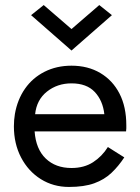

<svg xmlns="http://www.w3.org/2000/svg" viewBox="-20 -730 555 760"><path d="M263 -615 373 -710 423 -670 263 -530 103 -670 153 -710ZM472 -107Q449 -72 421 -45.5Q393 -19 353 -4.5Q313 10 253 10Q191 10 141.5 -21Q92 -52 63.5 -106.5Q35 -161 35 -230Q35 -243 36 -255Q37 -267 39 -279Q49 -336 79 -379Q109 -422 156.5 -446Q204 -470 263 -470Q328 -470 377 -441Q426 -412 453 -359.5Q480 -307 480 -234Q480 -228 480 -222Q480 -216 479 -210H117Q122 -140 161 -102.5Q200 -65 263 -65Q313 -65 348.5 -88Q384 -111 407 -148ZM263 -400Q207 -400 166 -367.5Q125 -335 119 -278H393Q387 -332 355 -366Q323 -400 263 -400Z"/></svg>

Font: Jost*
Style: Regular
Weight: 400
Version: Version 3.7